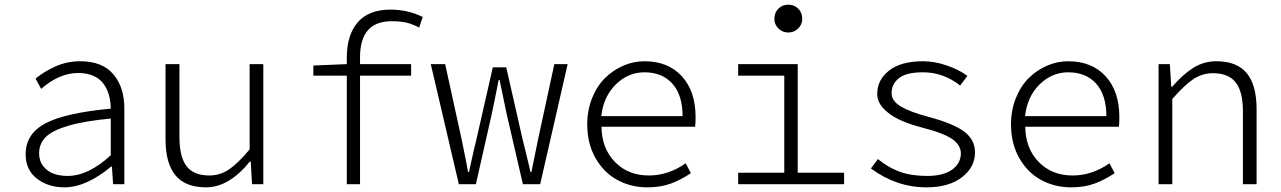

<svg xmlns="http://www.w3.org/2000/svg" viewBox="-20 -782 5436 815"><path d="M253.9 13.2Q184.6 13.2 136.7 -23.7Q88.9 -60.5 88.9 -127Q88.9 -213.9 172.6 -258.3Q256.3 -302.7 450.2 -320.8Q449.7 -352.1 442.6 -377.9Q435.5 -403.8 420.2 -425.5Q404.8 -447.3 377.2 -459.7Q349.6 -472.2 312 -472.2Q231.9 -472.2 154.8 -404.8L130.9 -448.2Q165 -477.1 214.4 -499.5Q263.7 -522 320.8 -522Q414.1 -522 460.9 -467Q507.8 -412.1 507.8 -321.8V0H460L455.1 -75.2H452.1Q345.7 13.2 253.9 13.2ZM267.1 -35.2Q355 -35.2 450.2 -123V-278.8Q336.4 -268.1 268.6 -247.8Q200.7 -227.5 173.3 -199.5Q146 -171.4 146 -130.9Q146 -98.6 164.1 -76.2Q182.1 -53.7 208.5 -44.4Q234.9 -35.2 267.1 -35.2Z M854.5 13.2Q767.1 13.2 724.9 -37.6Q682.6 -88.4 682.6 -191.9V-509.8H741.7V-200.2Q741.7 -116.7 771.7 -76.9Q801.8 -37.1 868.7 -37.1Q914.1 -37.1 952.4 -63Q990.7 -88.9 1039.6 -147.9V-509.8H1097.7V0H1049.8L1044.4 -96.2H1040.5Q952.1 13.2 854.5 13.2Z M1452.1 0V-460.9H1310.1V-503.9L1452.1 -509.8V-536.1Q1452.1 -634.3 1498.8 -687.7Q1545.4 -741.2 1638.2 -741.2Q1710.4 -741.2 1774.4 -710L1759.3 -665Q1728 -681.2 1702.9 -686.5Q1677.7 -691.9 1642.1 -691.9Q1508.3 -691.9 1508.3 -539.1V-509.8H1725.1V-460.9H1508.3V0Z M1927.7 0 1808.6 -509.8H1869.6L1939.9 -189Q1961.9 -82.5 1966.8 -51.8H1970.7Q1993.2 -155.8 2002 -189L2071.8 -496.1H2128.9L2198.7 -189Q2205.6 -163.1 2216.6 -116.5Q2227.5 -69.8 2231.9 -51.8H2235.8Q2247.6 -111.3 2263.7 -189L2333 -509.8H2389.6L2272.9 0H2199.7L2130.9 -296.9Q2103.5 -431.2 2100.6 -442.9H2096.7Q2077.6 -344.7 2066.9 -295.9L2000 0Z M2728.5 13.2Q2657.7 13.2 2600.1 -18.3Q2542.5 -49.8 2507.6 -111.3Q2472.7 -172.9 2472.7 -253.9Q2472.7 -314 2493.2 -365.2Q2513.7 -416.5 2547.6 -450.2Q2581.5 -483.9 2625 -502.9Q2668.5 -522 2715.3 -522Q2815.9 -522 2874.3 -458.3Q2932.6 -394.5 2932.6 -285.2Q2932.6 -257.3 2930.7 -244.1H2533.2Q2534.2 -152.3 2590.1 -94.7Q2646 -37.1 2734.4 -37.1Q2816.9 -37.1 2890.6 -88.9L2912.6 -46.9Q2871.1 -19 2827.9 -2.9Q2784.7 13.2 2728.5 13.2ZM2532.2 -289.1H2877.4Q2877.4 -378.4 2834.2 -426.8Q2791 -475.1 2715.3 -475.1Q2647 -475.1 2594.5 -424.1Q2542 -373 2532.2 -289.1Z M3267.1 -702.1Q3267.1 -728.5 3284.2 -745.4Q3301.3 -762.2 3326.2 -762.2Q3351.1 -762.2 3368.2 -745.4Q3385.3 -728.5 3385.3 -702.1Q3385.3 -677.7 3367.9 -660.9Q3350.6 -644 3326.2 -644Q3301.8 -644 3284.4 -660.9Q3267.1 -677.7 3267.1 -702.1ZM3113.3 0V-48.8H3309.1V-460.9H3113.3V-509.8H3366.2V-48.8H3563V0Z M3912.6 13.2Q3785.2 13.2 3676.8 -66.9L3706.5 -106.9Q3749.5 -71.3 3798.6 -53.2Q3847.7 -35.2 3915.5 -35.2Q3984.4 -35.2 4021.5 -62Q4058.6 -88.9 4058.6 -130.9Q4058.6 -165.5 4022.7 -191.2Q3986.8 -216.8 3891.6 -241.2Q3836.9 -255.4 3795.9 -274.9Q3754.9 -294.4 3729.2 -322.5Q3703.6 -350.6 3703.6 -382.8Q3703.6 -443.4 3754.2 -482.7Q3804.7 -522 3898.4 -522Q3946.8 -522 3998.3 -504.4Q4049.8 -486.8 4086.4 -460L4055.7 -418.9Q3984.9 -475.1 3897.5 -475.1Q3826.7 -475.1 3795.7 -450.2Q3764.6 -425.3 3764.6 -386.2Q3764.6 -353.5 3804.4 -329.8Q3844.2 -306.2 3920.9 -286.1Q4028.3 -257.3 4073.5 -222.9Q4118.7 -188.5 4118.7 -134.8Q4118.7 -72.3 4063.2 -29.5Q4007.8 13.2 3912.6 13.2Z M4527.3 13.2Q4456.5 13.2 4398.9 -18.3Q4341.3 -49.8 4306.4 -111.3Q4271.5 -172.9 4271.5 -253.9Q4271.5 -314 4292 -365.2Q4312.5 -416.5 4346.4 -450.2Q4380.4 -483.9 4423.8 -502.9Q4467.3 -522 4514.2 -522Q4614.7 -522 4673.1 -458.3Q4731.4 -394.5 4731.4 -285.2Q4731.4 -257.3 4729.5 -244.1H4332Q4333 -152.3 4388.9 -94.7Q4444.8 -37.1 4533.2 -37.1Q4615.7 -37.1 4689.5 -88.9L4711.4 -46.9Q4669.9 -19 4626.7 -2.9Q4583.5 13.2 4527.3 13.2ZM4331.1 -289.1H4676.3Q4676.3 -378.4 4633.1 -426.8Q4589.8 -475.1 4514.2 -475.1Q4445.8 -475.1 4393.3 -424.1Q4340.8 -373 4331.1 -289.1Z M4897.9 0V-509.8H4945.8L4951.7 -414.1H4956.1Q5001 -466.3 5045.4 -494.1Q5089.8 -522 5143.1 -522Q5230.5 -522 5272.2 -471.4Q5314 -420.9 5314 -317.9V0H5255.9V-310.1Q5255.9 -392.1 5225.6 -431.6Q5195.3 -471.2 5128.9 -471.2Q5083 -471.2 5045.4 -446Q5007.8 -420.9 4956.1 -361.8V0Z"/></svg>

Font: Office Code Pro Light
Style: Regular
Weight: 300
Designer: Nathan Rutzky & Paul D. Hunt
Foundry: Adobe Systems Incorporated
Version: Version 1.004;PS 001.004;hotconv 1.0.70;makeotf.lib2.5.58329